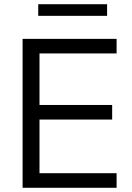

<svg xmlns="http://www.w3.org/2000/svg" viewBox="-20 -889 623 909"><path d="M87 0V-705H532V-636H167V-392H511V-323H167V-69H532V0ZM161 -814V-869H487V-814Z"/></svg>

Font: NunitoSans1
Style: Book
Weight: 400
Designer: Vernon Adams
Foundry: Vernon Adams
Version: Version 3.101;gftools[0.9.27]